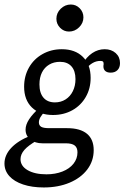

<svg xmlns="http://www.w3.org/2000/svg" viewBox="-20 -646 564 859"><path d="M0 85.5Q0 48.4 29.8 16.1Q59.7 -16.1 116.1 -38.7L144.4 -16.9Q106.5 4.8 89.1 24.6Q71.8 44.4 71.8 66.1Q71.8 96.8 103.6 115.3Q135.5 133.9 187.9 133.9Q227.4 133.9 259.3 121.4Q291.1 108.9 308.9 86.3Q326.6 63.7 326.6 35.5Q326.6 14.5 314.1 4.8Q301.6 -4.8 275 -4.8H170.2Q137.1 -4.8 115.7 -21.8Q94.4 -38.7 94.4 -66.1Q94.4 -87.9 110.1 -112.1Q125.8 -136.3 158.9 -166.1L183.1 -149.2Q167.7 -133.9 160.9 -121.8Q154 -109.7 154 -98.4Q154 -84.7 164.5 -78.6Q175 -72.6 200 -72.6H280.6Q338.7 -72.6 369 -47.6Q399.2 -22.6 399.2 25.8Q399.2 74.2 370.6 112.1Q341.9 150 291.1 171.4Q240.3 192.7 175.8 192.7Q123.4 192.7 83.5 179.4Q43.5 166.1 21.8 141.9Q0 117.7 0 85.5ZM87.9 -258.1Q87.9 -305.6 109.7 -344Q131.5 -382.3 170.2 -404Q208.9 -425.8 256.5 -425.8Q316.1 -425.8 350.8 -391.5Q385.5 -357.3 385.5 -297.6Q385.5 -250 363.7 -212.1Q341.9 -174.2 303.6 -152.8Q265.3 -131.5 216.9 -131.5Q157.3 -131.5 122.6 -165.3Q87.9 -199.2 87.9 -258.1ZM317.7 -291.9Q317.7 -329 299.6 -349.2Q281.5 -369.4 248.4 -369.4Q221 -369.4 200 -356.9Q179 -344.4 167.7 -321.8Q156.5 -299.2 156.5 -268.5Q156.5 -229.8 174.6 -208.9Q192.7 -187.9 225.8 -187.9Q252.4 -187.9 273.4 -201.2Q294.4 -214.5 306 -238.3Q317.7 -262.1 317.7 -291.9ZM442.7 -348.4Q442.7 -350 442.7 -352.4Q442.7 -354.8 443.5 -356.5Q443.5 -358.1 443.5 -359.3Q443.5 -360.5 443.5 -362.1Q443.5 -368.5 440.3 -371Q437.1 -373.4 428.2 -373.4Q410.5 -373.4 394.4 -364.1Q378.2 -354.8 363.7 -336.3L347.6 -358.1Q366.9 -391.1 392.7 -408.5Q418.5 -425.8 448.4 -425.8Q478.2 -425.8 497.6 -408.5Q516.9 -391.1 516.9 -363.7Q516.9 -343.5 505.6 -332.3Q494.4 -321 475 -321Q459.7 -321 451.2 -328.2Q442.7 -335.5 442.7 -348.4ZM232.3 -562.1Q232.3 -587.9 251.6 -606.9Q271 -625.8 296.8 -625.8Q320.2 -625.8 336.7 -608.9Q353.2 -591.9 353.2 -568.5Q353.2 -542.7 333.9 -523.8Q314.5 -504.8 288.7 -504.8Q265.3 -504.8 248.8 -521.8Q232.3 -538.7 232.3 -562.1Z"/></svg>

Font: Playfair Micro SmCond SmLight
Style: Italic
Weight: 360
Width: 4
Italic angle: -15.6°
Designer: Claus Eggers Sørensen
Foundry: Claus Eggers Sørensen
Version: Version 2.203;Glyphs 3.3 (3326)